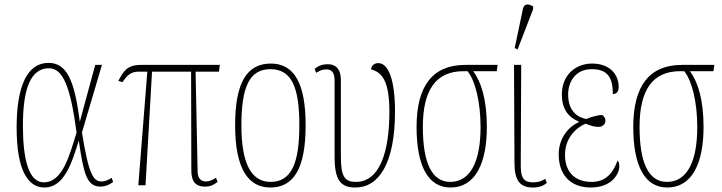

<svg xmlns="http://www.w3.org/2000/svg" viewBox="-20 -825 3216 855"><path d="M178 10C265 10 300 -98 330 -197H331C353 -51 366 6 428 6C447 6 466 -1 484 -15L477 -33C462 -24 450 -17 432 -17C397 -17 375 -45 345 -235L434 -536H404L336 -285H335C312 -466 278 -545 196 -545C100 -545 54 -439 54 -257C54 -58 109 10 178 10ZM175 -13C108 -13 82 -115 82 -266C82 -429 116 -521 198 -521C262 -521 294 -435 321 -235C291 -140 261 -13 175 -13Z M596 0H628L657 -506H831L832 -67C832 -24 845 6 893 6C916 6 931 -1 949 -15L942 -33C927 -25 916 -17 896 -17C870 -17 860 -38 860 -62L851 -506H955L959 -536H607C546 -536 530 -508 507 -465L525 -459C550 -494 564 -506 601 -506H636Z M1184 10C1287 10 1341 -73 1341 -267C1341 -449 1293 -542 1186 -542C1076 -542 1027 -451 1027 -267C1027 -76 1084 10 1184 10ZM1185 -15C1096 -15 1055 -102 1055 -267C1055 -434 1089 -517 1184 -517C1280 -517 1313 -434 1313 -267C1313 -103 1280 -15 1185 -15Z M1563 10C1666 10 1739 -96 1739 -328C1739 -467 1711 -544 1664 -544C1653 -544 1635 -538 1632 -516C1686 -503 1714 -455 1714 -327C1714 -147 1670 -15 1565 -15C1516 -15 1498 -37 1498 -127V-468C1498 -510 1482 -539 1439 -539C1418 -539 1398 -533 1381 -518L1388 -501C1409 -514 1422 -516 1434 -516C1458 -516 1470 -501 1470 -466V-127C1470 -22 1497 10 1563 10Z M1986 10C2097 10 2148 -98 2148 -260C2148 -381 2123 -461 2087 -508H2192L2196 -536H2052C1907 -536 1835 -443 1835 -260C1835 -85 1887 10 1986 10ZM1985 -15C1903 -15 1863 -100 1863 -260C1863 -423 1920 -508 2044 -508H2062C2097 -465 2120 -369 2120 -259C2120 -108 2076 -15 1985 -15Z M2285 -605 2354 -784V-796C2337 -808 2314 -811 2309 -787L2272 -611ZM2353 10C2379 10 2401 3 2415 -11L2408 -29C2388 -15 2370 -13 2353 -13C2302 -13 2299 -48 2299 -96L2301 -536H2269L2271 -99C2271 -19 2297 10 2353 10Z M2610 10C2710 10 2738 -57 2738 -83C2738 -99 2734 -106 2730 -110C2707 -47 2673 -15 2614 -15C2546 -15 2496 -53 2496 -136C2496 -213 2550 -260 2588 -274C2611 -265 2627 -260 2645 -260C2666 -260 2676 -274 2676 -288C2676 -301 2668 -308 2662 -313C2643 -313 2611 -304 2591 -295C2555 -302 2510 -327 2510 -404C2510 -459 2541 -517 2615 -517C2684 -517 2709 -482 2709 -406C2726 -406 2735 -418 2735 -438C2735 -494 2695 -542 2617 -542C2543 -542 2482 -491 2482 -404C2482 -343 2508 -304 2557 -284V-281C2511 -260 2468 -210 2468 -137C2468 -40 2527 10 2610 10Z M2951 10C3062 10 3113 -98 3113 -260C3113 -381 3088 -461 3052 -508H3157L3161 -536H3017C2872 -536 2800 -443 2800 -260C2800 -85 2852 10 2951 10ZM2950 -15C2868 -15 2828 -100 2828 -260C2828 -423 2885 -508 3009 -508H3027C3062 -465 3085 -369 3085 -259C3085 -108 3041 -15 2950 -15Z"/></svg>

Font: Noto Serif ExtraCondensed Thin
Style: Regular
Weight: 100
Width: 2
Designer: Monotype Design Team
Foundry: Monotype Imaging Inc.
Version: Version 2.013